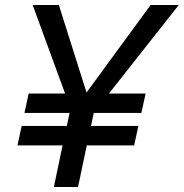

<svg xmlns="http://www.w3.org/2000/svg" viewBox="-20 -750 737 770"><path d="M697 -730 417 -375H564L547 -297H356L345 -245H535L518 -167H328L293 0H196L231 -167H50L67 -245H248L259 -297H78L95 -375H241L111 -730H216L327 -379L584 -730Z"/></svg>

Font: Nacelle
Style: Italic
Weight: 400
Italic angle: -12°
Designer: Sora Sagano
Foundry: Sora Sagano
Version: Version 1.000;FEAKit 1.0